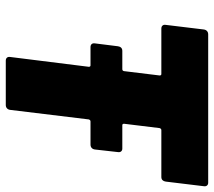

<svg xmlns="http://www.w3.org/2000/svg" viewBox="-58 -682 740 664"><g transform="rotate(90 312.0 -350.0)"><path d="M592 -538H430Q425 -538 423 -532L408 -409Q408 -403 413 -403H494Q500 -403 503.5 -399Q507 -395 506 -388L497 -308Q496 -301 491.5 -297Q487 -293 480 -293H400Q395 -293 393 -287L360 -15Q359 -8 354.5 -4Q350 0 343 0H190Q183 0 179.5 -4Q176 -8 177 -15L211 -287Q211 -293 206 -293H143Q136 -293 132.5 -297Q129 -301 130 -308L140 -388Q141 -395 145 -399Q149 -403 156 -403H219Q225 -403 226 -409L241 -532Q241 -538 236 -538H79Q72 -538 68.5 -542Q65 -546 66 -553L82 -685Q83 -692 87.5 -696Q92 -700 99 -700H612Q618 -700 621.5 -696Q625 -692 624 -685L608 -553Q607 -546 603 -542Q599 -538 592 -538Z"/></g></svg>

Font: Barlow Black
Style: Italic
Weight: 900
Italic angle: -7°
Designer: Jeremy Tribby
Foundry: Tribby Type
Version: Version 1.408